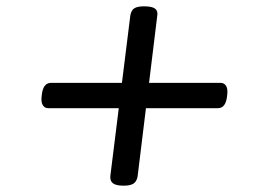

<svg xmlns="http://www.w3.org/2000/svg" viewBox="-20 -740 803 607"><path d="M371 -153Q346 -153 336.5 -161Q327 -169 329 -185L392 -691Q395 -708 405 -714Q415 -720 435 -720Q461 -720 470.5 -712.5Q480 -705 477 -689L415 -182Q412 -166 402 -159.5Q392 -153 371 -153ZM132 -398Q121 -398 115 -408Q109 -418 112 -439Q116 -478 141 -478H678Q689 -478 695 -468Q701 -458 698 -437Q694 -398 669 -398Z"/></svg>

Font: Playwrite GB S
Style: Italic
Weight: 400
Italic angle: -7°
Designer: Veronika Burian, José Scaglione
Foundry: TypeTogether
Version: Version 1.000